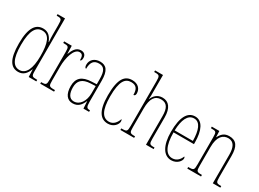

<svg xmlns="http://www.w3.org/2000/svg" viewBox="-33 -1434 2858 2118"><g transform="rotate(30 1396.5 -375.0)"><path d="M198 10C260 10 299 -31 322 -95H324L328 0H425V-20H415C361 -20 352 -27 352 -86V-760H257V-740H262C318 -740 324 -735 324 -656V-544C324 -509 325 -476 329 -445H325C302 -504 266 -544 202 -544C112 -544 49 -476 49 -267C49 -60 106 10 198 10ZM199 -15C121 -15 77 -87 77 -265C77 -452 126 -519 204 -519C294 -519 325 -429 325 -265C325 -103 281 -15 199 -15Z M475 0H651V-20H640C577 -20 571 -25 571 -96V-274C571 -382 607 -519 678 -519C723 -519 725 -480 725 -443C741 -443 746 -460 746 -483C746 -517 727 -544 682 -544C617 -544 590 -483 572 -435H570L567 -536H470V-516H473C537 -516 543 -511 543 -440V-96C543 -25 537 -20 476 -20H475Z M890 10C961 10 993 -33 1018 -91H1020L1025 0H1097V-20H1095C1057 -20 1046 -29 1046 -103V-366C1046 -495 1006 -542 928 -542C854 -542 810 -496 810 -438C810 -411 818 -395 831 -395C831 -482 864 -517 927 -517C991 -517 1018 -477 1018 -371V-306L955 -303C836 -298 779 -250 779 -146C779 -41 823 10 890 10ZM892 -15C833 -15 807 -69 807 -146C807 -228 849 -276 956 -280L1018 -283V-191C1018 -92 967 -15 892 -15Z M1340 10C1413 10 1455 -46 1455 -83C1455 -98 1452 -105 1447 -110C1432 -65 1399 -15 1340 -15C1259 -15 1213 -86 1213 -264C1213 -462 1262 -517 1337 -517C1403 -517 1427 -480 1427 -406C1439 -406 1452 -414 1452 -437C1452 -495 1413 -542 1337 -542C1245 -542 1185 -479 1185 -263C1185 -55 1251 10 1340 10Z M1496 0H1671V-20H1666C1606 -20 1600 -26 1600 -96V-333C1600 -459 1641 -517 1717 -517C1795 -517 1822 -462 1822 -364V0H1919V-20H1911C1855 -20 1850 -29 1850 -94V-364C1850 -482 1802 -542 1723 -542C1655 -542 1617 -498 1599 -451H1597C1599 -469 1600 -483 1600 -495V-760H1499V-740H1515C1565 -740 1572 -731 1572 -664V-96C1572 -26 1566 -20 1505 -20H1496Z M2146 10C2221 10 2262 -46 2262 -77C2262 -90 2258 -96 2253 -99C2237 -57 2204 -15 2146 -15C2066 -15 2017 -97 2017 -270H2277V-291C2277 -445 2230 -542 2138 -542C2043 -542 1989 -450 1989 -262C1989 -88 2050 10 2146 10ZM2249 -295H2017C2021 -431 2060 -517 2138 -517C2217 -517 2247 -427 2249 -295Z M2348 0H2523V-20H2517C2457 -20 2451 -26 2451 -96V-333C2451 -467 2506 -517 2574 -517C2646 -517 2673 -457 2673 -364V0H2769V-20H2765C2707 -20 2701 -26 2701 -96V-363C2701 -486 2663 -542 2572 -542C2509 -542 2477 -508 2452 -459H2450L2447 -536H2351V-516H2356C2417 -516 2423 -511 2423 -441V-96C2423 -26 2417 -20 2356 -20H2348Z"/></g></svg>

Font: Noto Serif Devanagari ExtraCondensed Thin
Style: Regular
Weight: 100
Width: 2
Designer: Universal Thirst, Indian Type Foundry and the Monotype Design Team
Foundry: Monotype Imaging Inc.
Version: Version 2.004